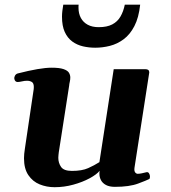

<svg xmlns="http://www.w3.org/2000/svg" viewBox="-20 -778 725 812"><path d="M210.9 13.7Q177.2 13.7 147.7 1.7Q118.2 -10.3 99.9 -37.4Q81.5 -64.5 81.5 -108.9Q81.5 -126 85.4 -150.4L122.6 -401.4Q123 -404.8 123 -410.2Q123 -426.3 114.5 -431.4Q106 -436.5 94.2 -436.5Q84 -436.5 72.8 -433.8Q61.5 -431.2 54.7 -431.2Q43 -431.2 40.5 -445.3Q39.6 -450.7 43.2 -457.8Q46.9 -464.8 54.7 -467.3Q149.9 -491.7 198.2 -491.7Q231.4 -491.7 248.5 -485.8Q265.6 -480 271.5 -470.5Q277.3 -460.9 277.3 -450.2Q277.3 -440.9 275.1 -431.9Q272.9 -422.9 272.5 -416L228.5 -133.3Q228 -127.9 227.3 -122.1Q226.6 -116.2 226.6 -110.8Q226.6 -88.9 238.3 -72Q250 -55.2 284.2 -55.2Q326.7 -55.2 352.8 -66.9Q378.9 -78.6 400.4 -92.3L460.9 -485.4H595.2Q611.3 -485.4 611.3 -471.7L548.8 -68.8Q546.9 -55.2 551.5 -49.1Q556.2 -43 562.5 -43Q569.3 -43 578.9 -44.9Q588.4 -46.9 597.7 -49.3Q606 -51.8 610.1 -45.2Q614.3 -38.6 614.3 -31.2Q614.3 -27.8 613.5 -24.7Q612.8 -21.5 610.4 -20.5Q601.1 -15.6 564.2 -1.7Q527.3 12.2 465.8 12.2Q442.9 12.2 428.2 4.4Q413.6 -3.4 407 -16.1Q400.4 -28.8 400.4 -43.5Q400.4 -46.4 400.6 -49.6Q400.9 -52.7 401.4 -55.7Q388.7 -40 358.9 -23.9Q329.1 -7.8 290.3 2.9Q251.5 13.7 210.9 13.7ZM382.8 -576.2Q356 -576.2 330.8 -582Q305.7 -587.9 285.6 -602.5Q265.6 -617.2 253.9 -642.6Q242.2 -668 242.2 -707.5Q242.2 -718.8 243.7 -731.7Q245.1 -744.6 247.6 -758.3H312.5Q312 -754.9 312 -751.5Q312 -748 312 -745.1Q312 -720.7 322 -702.1Q332 -683.6 351.1 -673.3Q370.1 -663.1 397.5 -663.1Q432.6 -663.1 454.8 -674.8Q477.1 -686.5 489.5 -708Q502 -729.5 507.8 -758.3H572.8Q566.9 -703.1 548.3 -667.5Q529.8 -631.8 502.7 -611.8Q475.6 -591.8 444.6 -584Q413.6 -576.2 382.8 -576.2Z"/></svg>

Font: Gelasio
Style: Italic
Weight: 400
Italic angle: -8.5°
Designer: Eben Sorkin
Foundry: Eben Sorkin
Version: Version 1.008